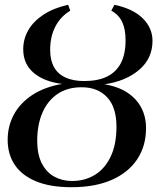

<svg xmlns="http://www.w3.org/2000/svg" viewBox="-20 -771 657 802"><path d="M278.5 11Q190 11 130.8 -13.5Q71.5 -38 41.8 -82.2Q12 -126.5 12 -187Q12 -243.5 37.5 -291.5Q63 -339.5 113.8 -373.5Q164.5 -407.5 240 -420.5Q165 -429.5 121 -466.5Q77 -503.5 77 -565Q77 -608.5 98.5 -645.5Q120 -682.5 162 -710Q204 -737.5 264.5 -751L273.5 -726.5Q232 -701 210.8 -659.2Q189.5 -617.5 189.5 -562.5Q189.5 -519.5 205.8 -490.5Q222 -461.5 253.8 -447Q285.5 -432.5 332 -432.5Q388.5 -432.5 426.8 -451Q465 -469.5 484.8 -507.2Q504.5 -545 504.5 -602.5Q504.5 -649.5 490.2 -679.5Q476 -709.5 445 -726.5L458 -751Q536 -734.5 576.5 -694.2Q617 -654 617 -600.5Q617 -527 561.5 -479.5Q506 -432 417 -419Q500 -405 545 -356.5Q590 -308 590 -236Q590 -161 553 -105.5Q516 -50 446.5 -19.5Q377 11 278.5 11ZM281 -15Q334.5 -15 376.2 -40.5Q418 -66 442.2 -116.8Q466.5 -167.5 466.5 -241.5Q466.5 -323.5 427.2 -365Q388 -406.5 321 -406.5Q261 -406.5 219.8 -378.2Q178.5 -350 157 -299.8Q135.5 -249.5 135.5 -183.5Q135.5 -125 155.2 -87.5Q175 -50 208 -32.5Q241 -15 281 -15Z"/></svg>

Font: Merriweather 144pt Medium
Style: Italic
Weight: 500
Italic angle: -7.8°
Version: Version 2.101